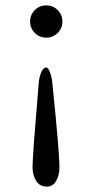

<svg xmlns="http://www.w3.org/2000/svg" viewBox="-20 -514 322 714"><path d="M194.5 -391.5Q177 -374 152 -374Q127 -374 109.5 -391.5Q92 -409 92 -434Q92 -459 109.5 -476.5Q127 -494 152 -494Q177 -494 194.5 -476.5Q212 -459 212 -434Q212 -409 194.5 -391.5ZM152 180Q127 179 114 158Q101 137 101 106Q101 66 124 -205Q126 -228 133.5 -245.5Q141 -263 152 -263Q159 -263 165.5 -246Q172 -229 174 -211Q201 50 201 108Q201 138 188.5 159.5Q176 181 152 180Z"/></svg>

Font: EB Garamond
Style: SC
Weight: 400
Version: Version 000.010